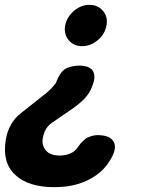

<svg xmlns="http://www.w3.org/2000/svg" viewBox="-49 -581 669 790"><path d="M389 -476Q383 -441 353.5 -416Q324 -391 289 -391Q254 -391 233.5 -416Q213 -441 219 -476Q226 -511 255 -536Q284 -561 319 -561Q354 -561 375 -536Q396 -511 389 -476ZM413 62Q389 110 348 139Q277 190 173 189Q67 189 13 138Q-41 87 -25 -7Q-13 -76 36 -114.5Q85 -153 130 -189Q158 -210 175 -232Q180 -237 181.5 -241.5Q183 -246 186 -252Q203 -292 227.5 -301.5Q252 -311 277 -311Q317 -311 331.5 -291.5Q346 -272 334 -236Q332 -229 329 -222.5Q326 -216 323 -209Q304 -171 245 -131Q196 -97 165 -76Q134 -55 127 -12Q122 16 139.5 37.5Q157 59 197 59Q226 59 249 46Q261 39 270 26Q294 -8 314.5 -16.5Q335 -25 352 -25Q400 -25 416.5 -1.5Q433 22 413 62Z"/></svg>

Font: Maple Mono NL ExtraBold
Style: Italic
Weight: 800
Italic angle: -10°
Monospace: yes
Designer: subframe7536
Version: Version 7.000